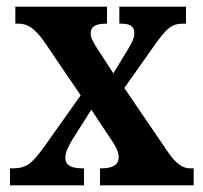

<svg xmlns="http://www.w3.org/2000/svg" viewBox="-20 -556 608 576"><path d="M10 0H232V-51H229C191 -51 176 -61 176 -83C176 -101 186 -118 197 -137L254 -227L303 -153C331 -113 336 -99 336 -84C336 -62 319 -51 284 -51H280V0H561V-51H550C528 -51 507 -65 481 -104L353 -292L444 -421C481 -473 496 -485 530 -485H538V-536H338V-485H342C366 -485 383 -480 383 -456C383 -438 372 -422 359 -400L320 -336L272 -410C259 -431 252 -442 252 -456C252 -472 261 -485 298 -485H301V-536H26V-485H37C65 -485 87 -467 112 -432L222 -270L112 -115C76 -65 59 -51 18 -51H10Z"/></svg>

Font: Noto Serif Georgian Condensed Bold
Style: Regular
Weight: 700
Width: 3
Designer: Monotype Design Team, Akaki Razmadze
Foundry: Google LLC
Version: Version 2.003